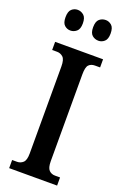

<svg xmlns="http://www.w3.org/2000/svg" viewBox="-173 -967 663 1020"><g transform="rotate(20 159.0 -457.5)"><path d="M24 0V-46H52Q71 -46 85.5 -59Q100 -72 100 -110V-602Q100 -642 85.5 -655Q71 -668 52 -668H24V-714H295V-668H266Q244 -668 231.5 -655Q219 -642 219 -601V-111Q219 -73 232.5 -59.5Q246 -46 266 -46H295V0ZM238 -798Q217 -798 202 -811Q187 -824 187 -856Q187 -889 202 -902Q217 -915 238 -915Q256 -915 271 -902Q286 -889 286 -856Q286 -824 271 -811Q256 -798 238 -798ZM79 -798Q60 -798 45.5 -811Q31 -824 31 -856Q31 -889 45.5 -902Q60 -915 79 -915Q98 -915 113.5 -902Q129 -889 129 -856Q129 -824 113.5 -811Q98 -798 79 -798Z"/></g></svg>

Font: Noto Serif Devanagari ExtraCondensed SemiBold
Style: Regular
Weight: 600
Width: 2
Designer: Universal Thirst, Indian Type Foundry and the Monotype Design Team
Foundry: Monotype Imaging Inc.
Version: Version 2.004; ttfautohint (v1.8.4.7-5d5b)